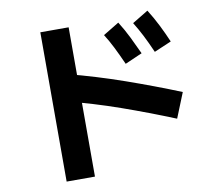

<svg xmlns="http://www.w3.org/2000/svg" viewBox="-89 -887 1178 1055"><g transform="rotate(-10 500.0 -359.0)"><path d="M357 65H199V-768H357ZM913 -309 857 -170Q712 -229 566 -280.5Q420 -332 263 -372L301 -517Q462 -475 614.5 -421.5Q767 -368 913 -309ZM631 -516Q606 -572 585 -614Q564 -656 541 -692L630 -746Q659 -700 682.5 -652Q706 -604 727 -558ZM800 -553Q775 -610 754 -651Q733 -692 710 -729L799 -783Q828 -737 852 -689Q876 -641 896 -594Z"/></g></svg>

Font: Murecho Thin
Style: Bold
Weight: 700
Version: Version 1.010